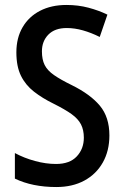

<svg xmlns="http://www.w3.org/2000/svg" viewBox="-20 -744 499 774"><path d="M421 -198Q421 -136 394.5 -89Q368 -42 320 -16Q272 10 207 10Q159 10 117 1.5Q75 -7 40 -24V-127Q77 -107 121 -95Q165 -83 206 -83Q261 -83 289.5 -113.5Q318 -144 318 -189Q318 -220 306.5 -242.5Q295 -265 268.5 -284Q242 -303 196 -326Q151 -348 117 -374.5Q83 -401 64.5 -438.5Q46 -476 46 -533Q46 -591 71 -634Q96 -677 141.5 -700.5Q187 -724 248 -724Q295 -724 336.5 -713Q378 -702 413 -685L382 -595Q348 -612 314.5 -621.5Q281 -631 249 -631Q201 -631 175 -604.5Q149 -578 149 -537Q149 -504 160 -482Q171 -460 197.5 -441.5Q224 -423 269 -401Q344 -364 382.5 -318Q421 -272 421 -198Z"/></svg>

Font: Noto Sans Arabic UI Cn Md
Style: Regular
Weight: 500
Width: 3
Designer: Monotype Design Team, Nadine Chahine and Nizar Qandah
Foundry: Monotype Imaging Inc.
Version: Version 2.010; ttfautohint (v1.8.4.7-5d5b)